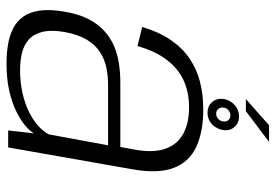

<svg xmlns="http://www.w3.org/2000/svg" viewBox="-148 -691 844 588"><g transform="rotate(90 274.0 -397.0)"><path d="M174.5 5Q221 5 257.5 -3.2Q294 -11.5 321 -24.8Q348 -38 365 -52.5Q382 -67 388.5 -79.5L379.5 0H431.5L498.5 -381Q512.5 -460 494 -507.5Q475.5 -555 429.5 -576.2Q383.5 -597.5 315 -597.5Q269 -597.5 229.5 -587.2Q190 -577 157.8 -554.5Q125.5 -532 101.5 -496.5Q77.5 -461 62.5 -410.5L121 -396Q137 -452 164 -486.8Q191 -521.5 227.2 -537.8Q263.5 -554 308 -554Q356.5 -554 389.2 -536.5Q422 -519 435.5 -481.5Q449 -444 437.5 -383.5L430 -343.5H232.5Q203 -343.5 174.5 -339.2Q146 -335 120.5 -324Q95 -313 73.8 -293.5Q52.5 -274 37.5 -244Q22.5 -214 15.5 -171Q8 -127 12.5 -96.2Q17 -65.5 31.2 -45.8Q45.5 -26 67.5 -15Q89.5 -4 116.8 0.5Q144 5 174.5 5ZM194.5 -36.5Q166.5 -36.5 142.5 -42.2Q118.5 -48 101.5 -62.8Q84.5 -77.5 77.8 -104.2Q71 -131 78 -172.5Q85.5 -214 101.2 -240.2Q117 -266.5 139.2 -281Q161.5 -295.5 187.2 -300.8Q213 -306 240 -306H425L391.5 -124.5Q383.5 -108.5 366.2 -92.8Q349 -77 323.5 -64.2Q298 -51.5 265.5 -44Q233 -36.5 194.5 -36.5ZM325 -610.5Q339 -610.5 350.5 -617Q362 -623.5 369.2 -634.8Q376.5 -646 378.5 -659.5Q381 -679 369 -693Q357 -707 336.5 -707Q322.5 -707 311.2 -700.5Q300 -694 292.5 -683.2Q285 -672.5 283 -659.5Q280.5 -638.5 292.8 -624.5Q305 -610.5 325 -610.5ZM328 -637Q319.5 -637 314 -643.2Q308.5 -649.5 309.5 -659.5Q310.5 -668.5 317.5 -674.5Q324.5 -680.5 333.5 -680.5Q342.5 -680.5 347.8 -674.5Q353 -668.5 352 -659.5Q351 -649.5 344 -643.2Q337 -637 328 -637ZM283.5 -728H320.5L414.5 -799H363.5Z"/></g></svg>

Font: Anybody UltraCondensed Thin Light
Style: Italic
Weight: 300
Italic angle: -10°
Version: Version 1.111